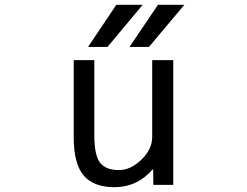

<svg xmlns="http://www.w3.org/2000/svg" viewBox="-20 -778 1040 810"><path d="M291 -524.4H377.9V-209Q377.9 -122.1 402.3 -91.3Q426.8 -60.5 481.4 -60.5Q531.2 -60.5 576.7 -104.5Q622.1 -148.4 622.1 -200.2V-524.4H710.9V2H627L626 -65.4Q559.6 11.7 462.9 11.7Q375 11.7 333 -37.6Q291 -86.9 291 -199.2ZM433.6 -580.1H351.6L470.7 -757.8H582ZM608.4 -580.1H526.4L646.5 -757.8H757.8Z"/></svg>

Font: GenEi Gothic M Regular
Style: Regular
Weight: 400
Designer: o_tamon (Modified); [Source Han Sans]
Ryoko NISHIZUKA  (kana & ideographs); Paul D. Hunt (Latin, Greek & Cyrillic); Wenl
Version: Version 1.1a;Original Version 1.004